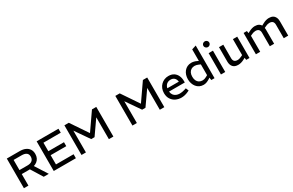

<svg xmlns="http://www.w3.org/2000/svg" viewBox="207 -2344 5980 3924"><g transform="rotate(-30 3196.5 -381.5)"><path d="M88.9 0V-700H394.4Q469.6 -700 524.5 -675.7Q579.5 -651.4 610.2 -605Q641 -558.6 641 -492Q641 -439 622 -398Q603 -357 567.4 -329.3Q531.8 -301.7 480.7 -287.2Q429.5 -272.6 365.2 -272.6H195.2V0ZM556.8 0 377.1 -289.6 478 -312.4 676.2 0ZM195.2 -366.4H386.9Q456.5 -366.4 495 -398.6Q533.4 -430.7 533.4 -491.5Q533.4 -550.2 494.7 -578.2Q455.9 -606.2 384.1 -606.2H195.2Z M792.9 0V-700H1308V-606.2H899.2V-405.2H1268V-311.5H899.2V-93.8H1315V0Z M1447.9 0V-700H1551.4L1820.5 -301.8H1822.5L2098.7 -700H2200.2V0H2093.9V-515.5L1860.3 -181.9H1781.8L1552 -513.9V0Z M2649.9 0V-700H2753.4L3022.5 -301.8H3024.5L3300.7 -700H3402.2V0H3295.9V-515.5L3062.3 -181.9H2983.8L2754 -513.9V0Z M3806.6 7.5Q3734.5 7.5 3673.5 -22.1Q3612.6 -51.7 3575.7 -109.4Q3538.7 -167.1 3538.7 -250.6Q3538.7 -308.2 3557.9 -355.9Q3577.1 -403.5 3611.9 -438.2Q3646.7 -472.8 3691.9 -491.7Q3737.2 -510.6 3789.7 -510.6Q3864.9 -510.6 3915.4 -477.8Q3965.9 -444.9 3991.4 -388.4Q4016.8 -331.8 4016.8 -261.1V-227.5H3644.4Q3649.5 -178.7 3673.1 -146.4Q3696.6 -114.1 3733.9 -98Q3771.2 -81.8 3816.3 -81.8Q3844.4 -81.8 3873.4 -86.7Q3902.3 -91.6 3931.7 -100.5L3974.8 -113.7L4002.6 -46.8L3963.6 -28.4Q3926 -11 3885.6 -1.8Q3845.2 7.5 3806.6 7.5ZM3647.9 -303.4H3919.9Q3912.7 -359.3 3880.1 -391.4Q3847.6 -423.5 3790 -423.5Q3753.7 -423.5 3724.5 -409.1Q3695.3 -394.6 3675.4 -367.5Q3655.6 -340.4 3647.9 -303.4Z M4329.6 7.5Q4275.5 7.5 4233.5 -13.4Q4191.6 -34.2 4162.8 -70.4Q4134 -106.6 4118.9 -153.2Q4103.7 -199.8 4103.7 -251.6Q4103.7 -304.8 4118.9 -351.4Q4134 -398 4163.6 -433.9Q4193.1 -469.7 4235 -490.2Q4276.9 -510.6 4330.4 -510.6Q4360.1 -510.6 4392.4 -502.9Q4424.8 -495.2 4454.6 -480.3L4486 -465.4V-738L4587.5 -770V0H4511.1L4502.1 -60.9L4469.3 -39.7Q4435.7 -18.2 4400.5 -5.4Q4365.2 7.5 4329.6 7.5ZM4207.2 -251.8Q4207.2 -198.9 4225 -160.7Q4242.7 -122.4 4276.2 -102.1Q4309.8 -81.8 4357.6 -81.8Q4377.5 -81.8 4400 -88.1Q4422.4 -94.5 4447.7 -108.5L4486 -130.1V-383.3L4447.7 -400.5Q4423.8 -410.9 4401.8 -416.5Q4379.7 -422.1 4358.3 -422.1Q4312.6 -422.1 4278.4 -401.8Q4244.3 -381.5 4225.7 -343.6Q4207.2 -305.7 4207.2 -251.8Z M4738.4 0V-503.2H4839.9V0ZM4789 -617.5Q4770.5 -617.5 4754.4 -626.9Q4738.3 -636.2 4729 -651.6Q4719.6 -666.9 4719.6 -685.5Q4719.6 -703.3 4729 -718.5Q4738.3 -733.8 4754.4 -742.7Q4770.5 -751.6 4789 -751.6Q4808.3 -751.6 4823.8 -742.7Q4839.3 -733.8 4848.7 -718.5Q4858.1 -703.2 4858.1 -685.4Q4858.1 -666.8 4848.7 -651.5Q4839.3 -636.3 4823.8 -626.9Q4808.3 -617.5 4789 -617.5Z M5146.2 7.5Q5062.2 7.5 5022.4 -38.8Q4982.6 -85.1 4982.6 -162V-503.2H5084.1V-185.8Q5084.1 -133.7 5109.7 -109.2Q5135.4 -84.8 5184 -84.8Q5206.2 -84.8 5227.1 -91.1Q5248 -97.4 5270.5 -107.5L5311.1 -126.4V-503.2H5412.6V0H5335.5L5323.1 -78.4L5344 -62.5L5291.1 -33.5Q5253 -13 5216.7 -2.8Q5180.4 7.5 5146.2 7.5Z M5563.4 0V-503.2H5641.3L5649.8 -449.5L5686 -469.2Q5723.5 -489.2 5759.3 -499.9Q5795.1 -510.6 5829.8 -510.6Q5886 -510.6 5922.2 -489.3Q5958.4 -468 5976 -429.9Q5993.6 -391.8 5993.6 -341.1V0H5892V-317.4Q5892 -368 5867 -393.2Q5842 -418.4 5792.2 -418.4Q5770 -418.4 5748.9 -412.6Q5727.8 -406.8 5706.8 -397.2L5664.9 -377.5V0ZM6220.7 0V-317.4Q6220.7 -368 6195.7 -393.2Q6170.7 -418.4 6120.1 -418.4Q6097.9 -418.4 6077.2 -412.6Q6056.4 -406.8 6035.5 -397.2L5982.7 -372.7L5959.8 -438.3L6018 -469.4Q6055.3 -489.7 6091.3 -500.2Q6127.4 -510.6 6162.1 -510.6Q6218.3 -510.6 6254.5 -489.3Q6290.7 -468 6308.3 -429.9Q6325.9 -391.8 6325.9 -341.1V0Z"/></g></svg>

Font: REM Medium
Style: Regular
Weight: 500
Designer: Octavio Pardo
Foundry: Ashler Design
Version: Version 1.005;gftools[0.9.28]